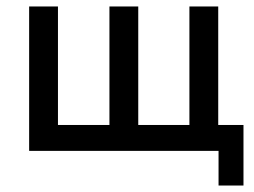

<svg xmlns="http://www.w3.org/2000/svg" viewBox="-20 -466 786 593"><path d="M655 0H70V-446H159V-80H318V-446H407V-80H565V-446H654V-80H732V107H655Z"/></svg>

Font: Tilda Sans Medium
Style: Regular
Weight: 500
Designer: ParaType Ltd
Foundry: ParaType Ltd
Version: Version 1.009